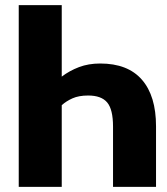

<svg xmlns="http://www.w3.org/2000/svg" viewBox="-20 -731 655 751"><path d="M371.8 -482.6Q480 -482.6 535.1 -419.2Q590.3 -355.9 590.3 -236.9V0H422.1V-235.9Q422.1 -303.1 399.2 -330.3Q376.4 -357.4 324.6 -357.4Q288.2 -357.4 263.6 -346.4Q239 -335.4 221.5 -319.5V0H53.3V-710.8H221.5V-431.3Q251.8 -454.4 289 -468.5Q326.2 -482.6 371.8 -482.6Z"/></svg>

Font: Fira Code
Style: Bold
Weight: 700
Monospace: yes
Designer: Carrois Corporate, Edenspiekermann AG, Nikita Prokopov
Foundry: Carrois Corporate, Edenspiekermann AG, Nikita Prokopov
Version: Version 6.000; ttfautohint (v1.8.2) -l 8 -r 50 -G 200 -x 14 